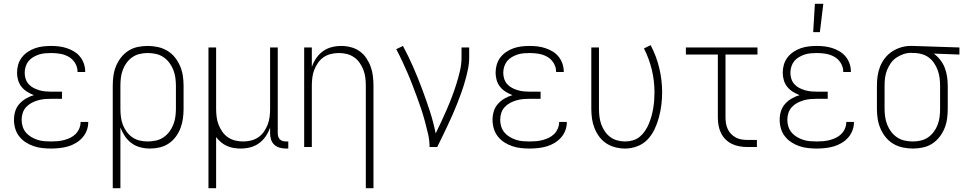

<svg xmlns="http://www.w3.org/2000/svg" viewBox="-20 -768 5040 1003"><path d="M247 8Q224 8 201 5.5Q178 3 156 -4.5Q134 -12 114.5 -24.5Q95 -37 80.5 -55.5Q66 -74 59.5 -96.5Q53 -119 53 -142Q53 -165 59.5 -186.5Q66 -208 81 -225Q96 -242 116 -253.5Q136 -265 157 -271Q139 -278 122 -288.5Q105 -299 92.5 -314.5Q80 -330 74.5 -349.5Q69 -369 69 -388Q69 -410 75 -430.5Q81 -451 94 -468Q107 -485 125 -497Q143 -509 163 -516Q183 -523 204.5 -525.5Q226 -528 247 -528Q268 -528 288.5 -525.5Q309 -523 329 -516.5Q349 -510 367 -499Q385 -488 398 -472Q411 -456 418 -436Q425 -416 425 -395V-392H385V-394Q385 -418 372 -439Q359 -460 338.5 -471.5Q318 -483 294.5 -487Q271 -491 247 -491Q231 -491 214.5 -489.5Q198 -488 183 -483Q168 -478 153.5 -469.5Q139 -461 129 -448.5Q119 -436 114 -420Q109 -404 109 -388Q109 -372 114 -356Q119 -340 130 -328Q141 -316 155.5 -308.5Q170 -301 185.5 -296.5Q201 -292 217.5 -290.5Q234 -289 250 -289H304V-252H250Q232 -252 214 -250.5Q196 -249 178.5 -244Q161 -239 145 -230.5Q129 -222 116.5 -208.5Q104 -195 98.5 -177.5Q93 -160 93 -142Q93 -124 98.5 -106.5Q104 -89 115.5 -75.5Q127 -62 143 -52.5Q159 -43 176 -37.5Q193 -32 211 -30.5Q229 -29 247 -29Q264 -29 281.5 -30.5Q299 -32 315.5 -36.5Q332 -41 347.5 -48.5Q363 -56 375 -68Q387 -80 394 -96.5Q401 -113 401 -130V-131H441V-129Q441 -107 433 -86Q425 -65 410 -48.5Q395 -32 375.5 -20.5Q356 -9 335 -3Q314 3 291.5 5.5Q269 8 247 8Z M569 215V-320Q569 -346 572.5 -372Q576 -398 586 -422.5Q596 -447 612.5 -468Q629 -489 651 -503Q673 -517 699 -522.5Q725 -528 751 -528Q777 -528 803.5 -522.5Q830 -517 853 -503.5Q876 -490 893 -469Q910 -448 920.5 -423.5Q931 -399 935 -373Q939 -347 939 -320V-200Q939 -174 935.5 -148.5Q932 -123 923 -99Q914 -75 898.5 -54Q883 -33 861.5 -18.5Q840 -4 814.5 2Q789 8 764 8Q738 8 713 1.5Q688 -5 667.5 -20Q647 -35 632.5 -56.5Q618 -78 609 -102V215ZM751 -29Q772 -29 793.5 -33.5Q815 -38 833 -50Q851 -62 864 -79Q877 -96 885 -116Q893 -136 896 -157.5Q899 -179 899 -200V-320Q899 -341 896 -362.5Q893 -384 885 -404Q877 -424 864 -441Q851 -458 833 -470Q815 -482 793.5 -486.5Q772 -491 751 -491Q730 -491 709 -486Q688 -481 671 -469Q654 -457 641.5 -440Q629 -423 621.5 -403Q614 -383 611.5 -362Q609 -341 609 -320V-200Q609 -179 611.5 -158Q614 -137 621.5 -117Q629 -97 641.5 -80Q654 -63 671 -51Q688 -39 709 -34Q730 -29 751 -29Z M1069 215V-520H1109V-200Q1109 -179 1111.5 -158Q1114 -137 1121.5 -117.5Q1129 -98 1141 -80.5Q1153 -63 1170.5 -51Q1188 -39 1208.5 -34Q1229 -29 1250 -29Q1271 -29 1291.5 -34Q1312 -39 1329.5 -51Q1347 -63 1359 -80.5Q1371 -98 1378.5 -117.5Q1386 -137 1388.5 -158Q1391 -179 1391 -200V-520H1431V-71Q1431 -63 1433.5 -54.5Q1436 -46 1442 -40Q1448 -34 1456.5 -31.5Q1465 -29 1473 -29H1486V8H1473Q1457 8 1441 3.5Q1425 -1 1413 -12Q1401 -23 1396 -39Q1391 -55 1391 -71V-102Q1383 -78 1368.5 -56.5Q1354 -35 1333.5 -20Q1313 -5 1288 1.5Q1263 8 1237 8Q1219 8 1200.5 5Q1182 2 1165.5 -5.5Q1149 -13 1134.5 -25Q1120 -37 1109 -52V215Z M1891 215V-320Q1891 -341 1888.5 -362Q1886 -383 1878.5 -402.5Q1871 -422 1859 -439.5Q1847 -457 1829.5 -469Q1812 -481 1791.5 -486Q1771 -491 1750 -491Q1729 -491 1708.5 -486Q1688 -481 1670.5 -469Q1653 -457 1641 -439.5Q1629 -422 1621.5 -402.5Q1614 -383 1611.5 -362Q1609 -341 1609 -320V0H1569V-520H1609V-418Q1617 -442 1631.5 -463.5Q1646 -485 1666.5 -500Q1687 -515 1712 -521.5Q1737 -528 1763 -528Q1788 -528 1813 -521.5Q1838 -515 1858.5 -500.5Q1879 -486 1893.5 -464.5Q1908 -443 1916.5 -419.5Q1925 -396 1928 -370.5Q1931 -345 1931 -320V215Z M2224 0Q2224 -34 2216.5 -67Q2209 -100 2200 -133Q2191 -166 2180.5 -198Q2170 -230 2158 -262Q2146 -294 2134 -325.5Q2122 -357 2108.5 -388Q2095 -419 2080.5 -450Q2066 -481 2050 -511L2085 -528Q2114 -474 2138.5 -418Q2163 -362 2184.5 -304.5Q2206 -247 2225 -189Q2244 -131 2256 -71Q2271 -102 2286 -134Q2301 -166 2315 -198.5Q2329 -231 2341.5 -264Q2354 -297 2364.5 -330.5Q2375 -364 2383 -398.5Q2391 -433 2391 -468V-520H2431V-468Q2431 -437 2424.5 -406Q2418 -375 2409.5 -345Q2401 -315 2390.5 -285.5Q2380 -256 2368.5 -227Q2357 -198 2344.5 -169.5Q2332 -141 2318.5 -112.5Q2305 -84 2291.5 -56Q2278 -28 2264 0Z M2747 8Q2724 8 2701 5.5Q2678 3 2656 -4.5Q2634 -12 2614.5 -24.5Q2595 -37 2580.5 -55.5Q2566 -74 2559.5 -96.5Q2553 -119 2553 -142Q2553 -165 2559.5 -186.5Q2566 -208 2581 -225Q2596 -242 2616 -253.5Q2636 -265 2657 -271Q2639 -278 2622 -288.5Q2605 -299 2592.5 -314.5Q2580 -330 2574.5 -349.5Q2569 -369 2569 -388Q2569 -410 2575 -430.5Q2581 -451 2594 -468Q2607 -485 2625 -497Q2643 -509 2663 -516Q2683 -523 2704.5 -525.5Q2726 -528 2747 -528Q2768 -528 2788.5 -525.5Q2809 -523 2829 -516.5Q2849 -510 2867 -499Q2885 -488 2898 -472Q2911 -456 2918 -436Q2925 -416 2925 -395V-392H2885V-394Q2885 -418 2872 -439Q2859 -460 2838.5 -471.5Q2818 -483 2794.5 -487Q2771 -491 2747 -491Q2731 -491 2714.5 -489.5Q2698 -488 2683 -483Q2668 -478 2653.5 -469.5Q2639 -461 2629 -448.5Q2619 -436 2614 -420Q2609 -404 2609 -388Q2609 -372 2614 -356Q2619 -340 2630 -328Q2641 -316 2655.5 -308.5Q2670 -301 2685.5 -296.5Q2701 -292 2717.5 -290.5Q2734 -289 2750 -289H2804V-252H2750Q2732 -252 2714 -250.5Q2696 -249 2678.5 -244Q2661 -239 2645 -230.5Q2629 -222 2616.5 -208.5Q2604 -195 2598.5 -177.5Q2593 -160 2593 -142Q2593 -124 2598.5 -106.5Q2604 -89 2615.5 -75.5Q2627 -62 2643 -52.5Q2659 -43 2676 -37.5Q2693 -32 2711 -30.5Q2729 -29 2747 -29Q2764 -29 2781.5 -30.5Q2799 -32 2815.5 -36.5Q2832 -41 2847.5 -48.5Q2863 -56 2875 -68Q2887 -80 2894 -96.5Q2901 -113 2901 -130V-131H2941V-129Q2941 -107 2933 -86Q2925 -65 2910 -48.5Q2895 -32 2875.5 -20.5Q2856 -9 2835 -3Q2814 3 2791.5 5.5Q2769 8 2747 8Z M3246 8Q3220 8 3194.5 1.5Q3169 -5 3147.5 -19Q3126 -33 3110.5 -54Q3095 -75 3085.5 -99Q3076 -123 3072.5 -148.5Q3069 -174 3069 -200V-520H3109V-200Q3109 -179 3111.5 -158.5Q3114 -138 3121 -118.5Q3128 -99 3139.5 -82Q3151 -65 3167.5 -52.5Q3184 -40 3204.5 -34.5Q3225 -29 3245 -29Q3266 -29 3286.5 -35Q3307 -41 3323 -54.5Q3339 -68 3350.5 -85.5Q3362 -103 3370 -122.5Q3378 -142 3383.5 -162Q3389 -182 3392.5 -203Q3396 -224 3397.5 -244.5Q3399 -265 3399 -286Q3399 -346 3385 -404Q3371 -462 3344 -515L3379 -532Q3409 -475 3424 -412.5Q3439 -350 3439 -286Q3439 -253 3435 -220.5Q3431 -188 3422.5 -156Q3414 -124 3400 -94Q3386 -64 3363.5 -40Q3341 -16 3309.5 -4Q3278 8 3246 8Z M3885 0Q3864 0 3843.5 -3.5Q3823 -7 3804 -16Q3785 -25 3770 -40Q3755 -55 3746 -74Q3737 -93 3733.5 -113.5Q3730 -134 3730 -155V-483H3563V-520H3937V-483H3770V-155Q3770 -139 3772.5 -123.5Q3775 -108 3781.5 -94Q3788 -80 3799 -68.5Q3810 -57 3824 -49.5Q3838 -42 3853.5 -39.5Q3869 -37 3885 -37H3934V0Z M4247 8Q4224 8 4201 5.5Q4178 3 4156 -4.5Q4134 -12 4114.5 -24.5Q4095 -37 4080.5 -55.5Q4066 -74 4059.5 -96.5Q4053 -119 4053 -142Q4053 -165 4059.5 -186.5Q4066 -208 4081 -225Q4096 -242 4116 -253.5Q4136 -265 4157 -271Q4139 -278 4122 -288.5Q4105 -299 4092.5 -314.5Q4080 -330 4074.5 -349.5Q4069 -369 4069 -388Q4069 -410 4075 -430.5Q4081 -451 4094 -468Q4107 -485 4125 -497Q4143 -509 4163 -516Q4183 -523 4204.5 -525.5Q4226 -528 4247 -528Q4268 -528 4288.5 -525.5Q4309 -523 4329 -516.5Q4349 -510 4367 -499Q4385 -488 4398 -472Q4411 -456 4418 -436Q4425 -416 4425 -395V-392H4385V-394Q4385 -418 4372 -439Q4359 -460 4338.5 -471.5Q4318 -483 4294.5 -487Q4271 -491 4247 -491Q4231 -491 4214.5 -489.5Q4198 -488 4183 -483Q4168 -478 4153.5 -469.5Q4139 -461 4129 -448.5Q4119 -436 4114 -420Q4109 -404 4109 -388Q4109 -372 4114 -356Q4119 -340 4130 -328Q4141 -316 4155.5 -308.5Q4170 -301 4185.5 -296.5Q4201 -292 4217.5 -290.5Q4234 -289 4250 -289H4304V-252H4250Q4232 -252 4214 -250.5Q4196 -249 4178.5 -244Q4161 -239 4145 -230.5Q4129 -222 4116.5 -208.5Q4104 -195 4098.5 -177.5Q4093 -160 4093 -142Q4093 -124 4098.5 -106.5Q4104 -89 4115.5 -75.5Q4127 -62 4143 -52.5Q4159 -43 4176 -37.5Q4193 -32 4211 -30.5Q4229 -29 4247 -29Q4264 -29 4281.5 -30.5Q4299 -32 4315.5 -36.5Q4332 -41 4347.5 -48.5Q4363 -56 4375 -68Q4387 -80 4394 -96.5Q4401 -113 4401 -130V-131H4441V-129Q4441 -107 4433 -86Q4425 -65 4410 -48.5Q4395 -32 4375.5 -20.5Q4356 -9 4335 -3Q4314 3 4291.5 5.5Q4269 8 4247 8ZM4228 -600 4237 -748H4281L4263 -600Z M4749 8Q4723 8 4696.5 2.5Q4670 -3 4647 -16.5Q4624 -30 4607 -51Q4590 -72 4579.5 -96.5Q4569 -121 4565 -147Q4561 -173 4561 -200V-320Q4561 -346 4564.5 -371Q4568 -396 4577.5 -420Q4587 -444 4603 -464.5Q4619 -485 4640.5 -499Q4662 -513 4686.5 -520.5Q4711 -528 4737 -528H4750L4992 -520V-483L4858 -488Q4877 -474 4892 -455Q4907 -436 4915.5 -413.5Q4924 -391 4927.5 -367.5Q4931 -344 4931 -320V-200Q4931 -174 4927.5 -148Q4924 -122 4914 -97.5Q4904 -73 4887.5 -52Q4871 -31 4849 -17Q4827 -3 4801 2.5Q4775 8 4749 8ZM4749 -29Q4770 -29 4791 -34Q4812 -39 4829 -51Q4846 -63 4858.5 -80Q4871 -97 4878.5 -117Q4886 -137 4888.5 -158Q4891 -179 4891 -200V-320Q4891 -340 4888.5 -360Q4886 -380 4879.5 -398.5Q4873 -417 4862.5 -434Q4852 -451 4836.5 -464Q4821 -477 4801.5 -483.5Q4782 -490 4763 -491H4750Q4747 -491 4744.5 -491.5Q4742 -492 4740 -492Q4719 -492 4699 -485Q4679 -478 4662 -466.5Q4645 -455 4633 -437.5Q4621 -420 4613.5 -401Q4606 -382 4603.5 -361.5Q4601 -341 4601 -320V-200Q4601 -179 4604 -157.5Q4607 -136 4615 -116Q4623 -96 4636 -79Q4649 -62 4667 -50Q4685 -38 4706.5 -33.5Q4728 -29 4749 -29Z"/></svg>

Font: Iosevka Curly Extralight
Style: Regular
Weight: 200
Monospace: yes
Designer: Belleve Invis
Foundry: Belleve Invis
Version: Version 22.1.2; ttfautohint (v1.8.4)